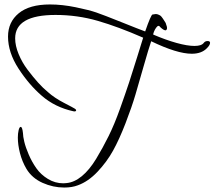

<svg xmlns="http://www.w3.org/2000/svg" viewBox="-20 -707 962 861"><path d="M60 -90Q60 -108 63.5 -123Q67 -138 73 -138Q80 -138 83 -110Q83 -96 89 -71Q95 -46 109 -13.5Q123 19 143 47.5Q163 76 195 95.5Q227 115 264 115Q271 115 278 114Q313 111 347 83Q381 55 411 5.5Q441 -44 467 -96.5Q493 -149 518 -219Q543 -289 559.5 -339Q576 -389 595.5 -452.5Q615 -516 622 -538Q510 -587 418.5 -613.5Q327 -640 229 -640Q48 -640 48 -535Q48 -502 63.5 -464.5Q79 -427 103.5 -394.5Q128 -362 150.5 -337Q173 -312 195 -294Q224 -268 266.5 -246Q309 -224 315 -220Q323 -215 321 -210.5Q319 -206 309 -208Q227 -226 168 -277Q110 -327 63 -399.5Q16 -472 16 -543Q16 -608 64 -647.5Q112 -687 204 -687Q259 -687 319.5 -674.5Q380 -662 412 -651Q444 -640 525 -607.5Q606 -575 631 -566Q657 -641 664 -642Q666 -642 668 -642.5Q670 -643 671.5 -643Q673 -643 674.5 -643.5Q676 -644 678 -644Q684 -644 689 -642Q694 -640 697.5 -638Q701 -636 705 -631Q709 -626 710.5 -623.5Q712 -621 717 -613.5Q722 -606 723 -604Q724 -601 725 -597.5Q726 -594 727 -591.5Q728 -589 728.5 -586.5Q729 -584 729 -581Q729 -577 727 -574Q725 -571 722 -571Q714 -571 699 -585Q695 -591 691 -591Q686 -591 680 -582.5Q674 -574 670.5 -565Q667 -556 667 -552Q723 -528 771.5 -514.5Q820 -501 852 -501Q884 -501 894 -515Q900 -523 911 -523Q922 -523 922 -515Q922 -505 908 -491Q884 -466 840 -466Q774 -466 658 -522Q646 -487 625 -413Q604 -339 587.5 -283Q571 -227 543 -154.5Q515 -82 487 -31.5Q459 19 417.5 63Q376 107 329 124Q303 134 268 134Q218 134 171 113Q124 92 99 51Q79 17 69.5 -20.5Q60 -58 60 -90Z"/></svg>

Font: Bilbo Swash Caps
Style: Regular
Weight: 400
Designer: Robert E. Leuschke
Foundry: Robert E. Leuschke
Version: Version 1.002